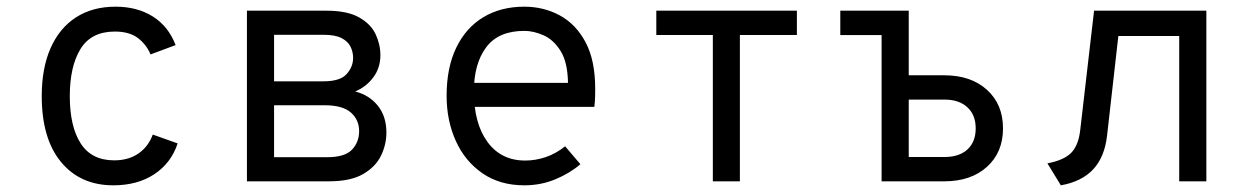

<svg xmlns="http://www.w3.org/2000/svg" viewBox="-20 -543 3736 575"><path d="M319.5 12Q220.4 12 162.7 -57.9Q105 -127.9 105 -255Q105 -338.9 131.5 -398.9Q158 -458.9 207.4 -490.9Q256.9 -523 326 -523Q390.5 -523 437.2 -493.9Q483.9 -464.9 506 -408L430.8 -380Q418.6 -409.5 393.1 -429Q367.5 -448.5 324 -448.5Q253 -448.5 221 -396.2Q189 -343.9 189 -255Q189 -164.5 221.6 -113.6Q254.1 -62.8 322 -62.8Q365 -62.8 394.7 -83.4Q424.4 -104 437.5 -140L512 -113.5Q492.5 -54.5 442 -21.2Q391.5 12 319.5 12Z M719.5 0V-511H957.2Q1019.6 -511 1054.9 -491.2Q1090.2 -471.5 1104.8 -440.8Q1119.2 -410 1119.2 -377.8Q1119.2 -339.9 1098 -311.4Q1076.8 -282.9 1043.8 -269Q1085.8 -258.4 1111.5 -226.4Q1137.2 -194.4 1137.2 -146Q1137.2 -110.4 1121.1 -76.9Q1105 -43.4 1067.4 -21.7Q1029.8 0 965.2 0ZM800.8 -72.2H959.2Q1012.9 -72.2 1034.2 -94.8Q1055.5 -117.4 1055.5 -150.5Q1055.5 -183.9 1031 -205.8Q1006.5 -227.8 951.8 -227.8H800.8ZM800.8 -299.5H949Q998.8 -299.5 1018.1 -321.3Q1037.5 -343.1 1037.5 -369.5Q1037.5 -386.9 1030 -402.8Q1022.5 -418.6 1003.4 -428.7Q984.2 -438.8 949 -438.8H800.8Z M1550.2 12Q1476.9 12 1424.8 -24.1Q1372.6 -60.1 1345.1 -120.9Q1317.5 -181.8 1317.5 -256Q1317.5 -340.5 1346.4 -400.2Q1375.2 -460 1427.6 -491.5Q1479.9 -523 1550.2 -523Q1608 -523 1656.2 -497Q1704.5 -471 1733.5 -416.8Q1762.5 -362.5 1762.5 -277.2Q1762.5 -267.9 1762.2 -254.1Q1761.9 -240.2 1760 -223H1381.5V-294.8H1681Q1680.1 -356 1659.2 -389.8Q1638.4 -423.6 1608.3 -437.1Q1578.2 -450.5 1550.2 -450.5Q1472.6 -450.5 1435.9 -401.2Q1399.2 -352 1399.2 -269.2Q1399.2 -173.5 1439.9 -117.9Q1480.6 -62.2 1552.8 -62.2Q1583.4 -62.2 1613.5 -72.2Q1643.6 -82.1 1672.5 -104.8L1718.2 -51.2Q1686.6 -24.1 1643.3 -6.1Q1600 12 1550.2 12Z M2114.8 0V-438.2H1945.5V-511H2366.5V-438.2H2195.8V0Z M2496.5 -438V-511H2701.5V-438ZM2620.2 0V-511H2701.5V-317.5H2808Q2887.9 -317.5 2935.8 -274Q2983.8 -230.5 2983.8 -158.5Q2983.8 -86.8 2935.8 -43.4Q2887.8 0 2808 0ZM2701.5 -72.8H2808.2Q2852.8 -72.8 2877.4 -95.5Q2902 -118.2 2902 -158.5Q2902 -198.9 2877 -221.8Q2852 -244.8 2808.2 -244.8H2701.5Z M3157 12 3116.8 -53.8Q3165.5 -63 3187.6 -84.9Q3209.6 -106.9 3215 -153L3256.5 -511H3592.8V0H3511.5V-435.2H3329.2L3295.5 -137.5Q3288.2 -72.5 3253.7 -35.7Q3219.1 1.1 3157 12Z"/></svg>

Font: Overpass Mono Light
Style: Regular
Weight: 300
Monospace: yes
Designer: Delve Withrington, Dave Bailey
Foundry: Delve Fonts LLC
Version: Version 4.000